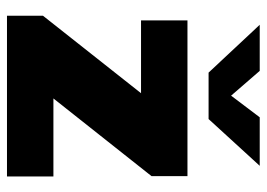

<svg xmlns="http://www.w3.org/2000/svg" viewBox="-127 -637 764 550"><g transform="rotate(90 255.0 -362.0)"><path d="M25 0V-103L247 -384H38.5V-517H484.5V-414L262 -133H485.5V0ZM188 -577.5 51 -724H183L254 -642L316 -724H455L321 -577.5Z"/></g></svg>

Font: Public Sans Thin Black
Style: Regular
Weight: 900
Version: Version 2.001